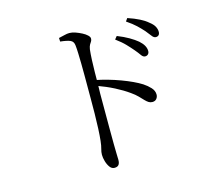

<svg xmlns="http://www.w3.org/2000/svg" viewBox="-111 -894 1221 1078"><g transform="rotate(-15 500.0 -355.5)"><path d="M755 -517Q743 -517 733 -531.5Q723 -546 707 -565Q691 -584 670 -606Q649 -628 616 -652L630 -669Q668 -654 696.5 -637.5Q725 -621 744 -605Q762 -589 770.5 -573.5Q779 -558 779 -542Q779 -531 772.5 -524Q766 -517 755 -517ZM427 43Q411 43 400 28Q389 13 383 -8Q377 -29 377 -46Q377 -62 382 -79Q387 -96 390 -124Q393 -152 395 -193.5Q397 -235 397.5 -280.5Q398 -326 398 -368Q398 -410 398 -438Q398 -469 398 -502.5Q398 -536 397.5 -569Q397 -602 396 -630.5Q395 -659 393 -677Q391 -701 372.5 -709Q354 -717 315 -721L314 -742Q333 -746 348.5 -750Q364 -754 377 -754Q393 -754 411.5 -747.5Q430 -741 447.5 -732Q465 -723 476 -712.5Q487 -702 487 -693Q487 -683 482.5 -676.5Q478 -670 473 -661.5Q468 -653 465 -636Q462 -610 460.5 -575Q459 -540 458.5 -504.5Q458 -469 458 -441Q457 -420 456.5 -378.5Q456 -337 456.5 -285.5Q457 -234 456.5 -182Q456 -130 457 -86Q457 -53 458 -30.5Q459 -8 459 5Q459 24 451.5 33.5Q444 43 427 43ZM728 -259Q716 -259 706.5 -265Q697 -271 686.5 -282Q676 -293 661.5 -308Q647 -323 624 -339Q589 -364 545 -386.5Q501 -409 446 -429V-462Q521 -447 591 -421Q661 -395 704 -368Q727 -353 744 -334.5Q761 -316 761 -294Q761 -280 752.5 -269.5Q744 -259 728 -259ZM841 -606Q829 -606 818.5 -620.5Q808 -635 792 -654Q775 -673 755 -692Q735 -711 701 -734L713 -751Q752 -738 780.5 -723.5Q809 -709 827 -693Q847 -678 855.5 -662.5Q864 -647 864 -631Q864 -619 858 -612.5Q852 -606 841 -606Z"/></g></svg>

Font: Noto Serif KR
Style: Regular
Weight: 400
Designer: Ryoko NISHIZUKA  (kana & ideographs); Frank Grießhammer (Latin, Greek & Cyrillic); Wenlong ZHANG  (bopomofo); Sandoll Co
Foundry: Adobe
Version: Version 2.003-H1;hotconv 1.1.1;makeotfexe 2.6.0